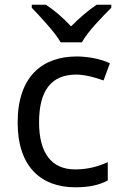

<svg xmlns="http://www.w3.org/2000/svg" viewBox="-20 -786 520 816"><path d="M238 -606H328C352 -651 415 -715 453 -753V-766H391C356 -743 318 -710 282 -674C249 -710 210 -743 175 -766H115V-753C151 -715 212 -651 238 -606ZM300 10C361 10 402 0 438 -19V-97C401 -80 357 -66 299 -66C198 -66 146 -137 146 -266C146 -400 197 -469 304 -469C341 -469 388 -456 420 -444L447 -517C415 -533 360 -546 306 -546C162 -546 55 -463 55 -265C55 -75 157 10 300 10Z"/></svg>

Font: Noto Sans Miao
Style: Regular
Weight: 400
Designer: Monotype Design Team
Foundry: Monotype Imaging Inc.
Version: Version 2.003